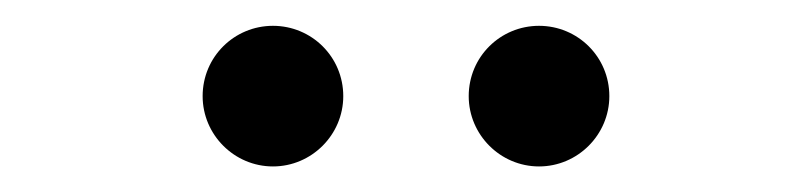

<svg xmlns="http://www.w3.org/2000/svg" viewBox="-20 -744 626 148"><path d="M190.4 -615.7C220.2 -615.7 244.6 -640.1 244.6 -669.9C244.6 -700.2 220.2 -724.1 190.4 -724.1C160.6 -724.1 136.2 -700.2 136.2 -669.9C136.2 -640.1 160.6 -615.7 190.4 -615.7ZM395.5 -615.7C425.3 -615.7 449.7 -640.1 449.7 -669.9C449.7 -700.2 425.3 -724.1 395.5 -724.1C365.7 -724.1 341.3 -700.2 341.3 -669.9C341.3 -640.1 365.7 -615.7 395.5 -615.7Z"/></svg>

Font: Cascadia Mono Light
Style: Regular
Weight: 300
Monospace: yes
Designer: Aaron Bell
Foundry: Saja Typeworks
Version: Version 2404.023